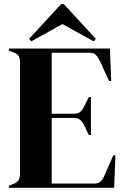

<svg xmlns="http://www.w3.org/2000/svg" viewBox="-20 -890 595 910"><path d="M22 -10 45 -19Q62 -26 68.5 -37Q75 -48 75 -69V-310V-350V-591Q75 -612 69 -623.5Q63 -635 45 -641L22 -650V-660H501L507 -506H497L454 -600Q443 -621 433.5 -630.5Q424 -640 405 -640H225V-351H332Q350 -351 361 -360.5Q372 -370 381 -390L401 -430H411V-250H401L381 -292Q371 -312 360.5 -321.5Q350 -331 332 -331H225V-20H427Q446 -20 457 -30Q468 -40 476 -60L517 -154H527L521 0H22ZM424 -694 276 -776 128 -694 118 -706 269 -870H283L434 -706Z"/></svg>

Font: DeepMind Serif Display
Style: Regular
Weight: 800
Designer: Frank Grießhammer / Modifications: Colophon Foundry
Foundry: Colophon Foundry
Version: Version 5.002